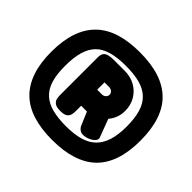

<svg xmlns="http://www.w3.org/2000/svg" viewBox="-152 -875 965 965"><g transform="rotate(45 330.5 -392.0)"><path d="M331 -704Q411 -704 470 -685Q529 -666 568.5 -627.5Q608 -589 627.5 -530Q647 -471 647 -391Q647 -310 626.5 -251Q606 -192 566.5 -154.5Q527 -117 467.5 -98.5Q408 -80 330 -80Q252 -80 192.5 -98.5Q133 -117 93.5 -155.5Q54 -194 34 -252.5Q14 -311 14 -390Q14 -471 34 -530Q54 -589 94 -628Q134 -667 193.5 -685.5Q253 -704 331 -704ZM331 -178Q388 -178 429.5 -190Q471 -202 497 -228Q523 -254 535.5 -294.5Q548 -335 548 -392Q548 -452 535.5 -493Q523 -534 496.5 -559Q470 -584 429 -595Q388 -606 330 -606Q271 -606 229.5 -594.5Q188 -583 162.5 -557.5Q137 -532 125 -490.5Q113 -449 113 -389Q113 -329 125.5 -288.5Q138 -248 165 -223.5Q192 -199 233 -188.5Q274 -178 331 -178ZM455 -355 491 -259Q496 -247 485.5 -235Q475 -223 457 -215.5Q439 -208 421 -208Q408 -208 397.5 -216Q387 -224 382 -237L353 -305H312V-267Q312 -255 309.5 -242.5Q307 -230 295.5 -221Q284 -212 256 -212Q228 -212 216 -221.5Q204 -231 201.5 -244Q199 -257 199 -267V-536Q199 -554 205.5 -564.5Q212 -575 227 -579.5Q242 -584 265 -584H342Q384 -584 416.5 -566Q449 -548 468 -516Q487 -484 487 -443Q487 -418 479 -396Q471 -374 455 -355ZM312 -471V-419H345Q357 -419 365 -426Q373 -433 374 -443Q374 -456 365.5 -463.5Q357 -471 343 -471Z"/></g></svg>

Font: Fredoka Light
Style: Regular
Weight: 300
Designer: Ben Nathan
Foundry: Milena B. Brandão, Ben Nathan
Version: Version 2.001